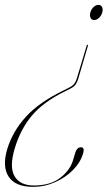

<svg xmlns="http://www.w3.org/2000/svg" viewBox="-24 -594 430 766"><path d="M287.5 -277.5Q283.5 -265 277.2 -256.2Q271 -247.5 255 -239.5L232 -228Q148.5 -186.5 103.2 -132.8Q58 -79 35 -2.5Q12.5 72.5 34.2 109.2Q56 146 111 146Q176 146 215.2 116.2Q254.5 86.5 267 46.5L276.5 14.5Q283.5 -6.5 299 -6.5Q315 -6.5 307.5 18.5Q296.5 55 266.5 85Q236.5 115 195 133.2Q153.5 151.5 109 151.5Q37 151.5 10.5 110.8Q-16 70 5 0.5Q26.5 -70 79.2 -128Q132 -186 229 -233L249 -243Q264.5 -250.5 271.2 -258.8Q278 -267 282 -279.5L322 -412.5Q323 -415.5 325.5 -415.5Q327.5 -415.5 327 -412ZM368.5 -574.5Q379 -574.5 383.2 -565.8Q387.5 -557 384 -544.5Q380.5 -531.5 371 -522.8Q361.5 -514 352 -514Q341.5 -514 337.2 -523Q333 -532 336.5 -544.5Q340 -557 349.2 -565.8Q358.5 -574.5 368.5 -574.5Z"/></svg>

Font: Fraunces 144pt S000 Thin
Style: Italic
Weight: 100
Italic angle: -16°
Version: Version 1.000; ttfautohint (v1.8.3)